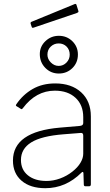

<svg xmlns="http://www.w3.org/2000/svg" viewBox="-20 -978 578 1008"><path d="M218 10Q139 10 93.5 -29Q48 -68 48 -135Q48 -287 295 -308L400 -317Q417 -319 417 -332V-363Q417 -427 376.5 -464.5Q336 -502 268 -502Q169 -502 100 -410Q98 -407 95.5 -405.5Q93 -404 90 -406L66 -421Q61 -424 66 -431Q100 -481 151 -510.5Q202 -540 270 -540Q355 -540 406 -493.5Q457 -447 457 -367V-10Q457 0 447 0H429Q420 0 420 -9L418 -70Q417 -75 414.5 -75.5Q412 -76 408 -72Q326 10 218 10ZM403 -280 314 -273Q198 -264 144 -230.5Q90 -197 90 -138Q90 -87 126.5 -57.5Q163 -28 224 -28Q260 -28 295.5 -41Q331 -54 360 -77Q388 -99 402.5 -123.5Q417 -148 417 -171V-266Q417 -282 403 -280ZM391 -922 392 -918Q392 -913 384 -910L157 -833Q155 -832 152 -832Q147 -832 146 -838L141 -853Q140 -857 141 -859.5Q142 -862 144 -863L373 -957Q375 -958 377.5 -957Q380 -956 381 -954ZM289 -592Q247 -592 218 -621.5Q189 -651 189 -694Q189 -734 218.5 -762Q248 -790 289 -790Q331 -790 360 -761.5Q389 -733 389 -692Q389 -649 360 -620.5Q331 -592 289 -592ZM288 -750Q264 -750 246.5 -733.5Q229 -717 229 -691Q229 -668 247 -650Q265 -632 288 -632Q312 -632 329 -649.5Q346 -667 346 -691Q346 -717 329.5 -733.5Q313 -750 288 -750Z"/></svg>

Font: Libre Franklin Thin
Style: Regular
Weight: 250
Designer: Pablo Impallari, Rodrigo Fuenzalida
Foundry: Impallari Type
Version: Version 1.002; ttfautohint (v1.5)